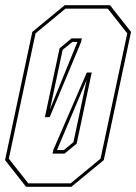

<svg xmlns="http://www.w3.org/2000/svg" viewBox="-42 -720 526 740"><path d="M58.5 0 -22.5 -103 82.5 -597 207.5 -700H382L463 -597L358 -103L233 0ZM67 -13.5H230.5L345.5 -108.5L448.5 -591.5L373.5 -686.5H210L95 -591.5L-8 -108.5ZM131 -268.5 187.5 -533.5 233.5 -572H273.5L270.5 -558L149.5 -268.5ZM150.5 -298.5 256.5 -558.5H237L199.5 -528ZM160.5 -128 163.5 -142 292.5 -440.5H311.5L253.5 -166.5L207 -128ZM177.5 -141.5H204L241 -172L292 -412Z"/></svg>

Font: Tourney Condensed Thin
Style: Italic
Weight: 100
Width: 3
Italic angle: -12°
Designer: Tyler Finck
Foundry: Etcetera Type Co
Version: Version 1.010; ttfautohint (v1.8.3)